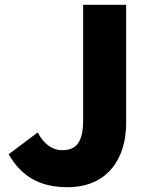

<svg xmlns="http://www.w3.org/2000/svg" viewBox="-20 -765 626 799"><path d="M261 14C428 14 505 -106 505 -252V-745H326V-266C326 -169 295 -140 237 -140C201 -140 163 -163 137 -214L16 -123C69 -31 145 14 261 14Z"/></svg>

Font: Noto Sans JP Black
Style: Regular
Weight: 900
Designer: Ryoko NISHIZUKA  (kana, bopomofo & ideographs); Paul D. Hunt (Latin, Greek & Cyrillic); Sandoll Communications , Soo-you
Foundry: Adobe
Version: Version 2.002;hotconv 1.0.116;makeotfexe 2.5.65601